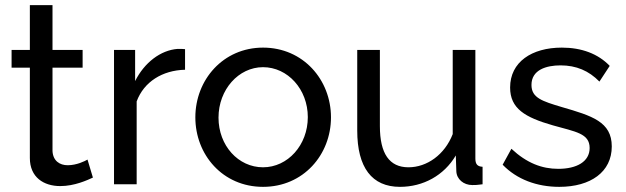

<svg xmlns="http://www.w3.org/2000/svg" viewBox="-20 -716 2431 746"><path d="M341 -26 320 -96C310 -90 278 -74 243 -74C212 -74 186 -91 184 -129V-453H301V-522H184V-696H96V-522H25V-453H96V-102C96 -27 150 7 214 7C270 7 319 -16 341 -26Z M699 -445V-525C692 -526 683 -526 670 -526C604 -521 541 -473 505 -401V-522H423V0H511V-322C539 -398 611 -443 699 -445Z M739 -260C739 -115 845 10 1002 10C1159 10 1266 -115 1266 -260C1266 -406 1158 -531 1002 -531C847 -531 739 -406 739 -260ZM1002 -66C906 -66 829 -150 829 -259C829 -368 907 -455 1002 -455C1098 -455 1176 -369 1176 -261C1176 -152 1098 -66 1002 -66Z M1368 -209C1368 -65 1425 10 1534 10C1624 10 1705 -34 1751 -112L1753 -51C1754 -20 1781 3 1815 3C1826 3 1835 3 1855 0V-68C1835 -69 1827 -78 1827 -100V-522H1739V-195C1708 -115 1639 -66 1567 -66C1493 -66 1456 -119 1456 -226V-522H1368Z M2153 10C2275 10 2357 -48 2357 -147C2357 -243 2280 -266 2163 -300C2086 -323 2045 -336 2045 -386C2045 -445 2103 -462 2158 -462C2219 -462 2268 -441 2309 -399L2349 -460C2304 -507 2240 -531 2163 -531C2046 -531 1962 -475 1962 -376C1962 -294 2020 -260 2128 -229C2216 -204 2271 -198 2271 -141C2271 -88 2221 -60 2149 -60C2086 -60 2027 -82 1967 -138L1933 -76C1988 -19 2066 10 2153 10Z"/></svg>

Font: FIGSv2-sans-serif Medium
Style: Regular
Weight: 500
Designer: Matt McInerney, Pablo Impallari, Rodrigo Fuenzalida,Mirko Velimirovic
Foundry: Matt McInerney, Pablo Impallari, Rodrigo Fuenzalida
Version: Version 4.021;hotconv 1.0.109;makeotfexe 2.5.65596